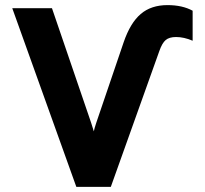

<svg xmlns="http://www.w3.org/2000/svg" viewBox="-20 -732 802 752"><path d="M279 0 28 -700H183.5L337 -251Q344 -229.5 347.5 -217.5Q349 -227 357 -251L464.5 -567Q490.5 -642.5 531.2 -677.2Q572 -712 636 -712Q694.5 -712 734.5 -690V-572.5Q700.5 -587 669.5 -587Q643 -587 629 -575.2Q615 -563.5 604 -532L414 0Z"/></svg>

Font: Overpass ExtraBold
Style: Regular
Weight: 800
Designer: Delve Withrington, Dave Bailey, Thomas Jockin
Foundry: Delve Fonts LLC
Version: Version 4.000; ttfautohint (v1.8.3)